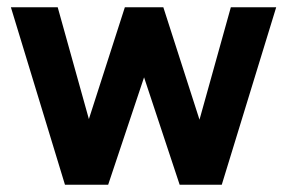

<svg xmlns="http://www.w3.org/2000/svg" viewBox="-20 -509 790 529"><path d="M159 0 10 -489H139L243 -116H204L324 -489H430L550 -116H512L616 -489H741L591 0H475L359 -350H395L278 0Z"/></svg>

Font: Gabarito SemiBold
Style: Regular
Weight: 600
Designer: Leandro Assis / Alvaro Franca / Felipe Casaprima
Foundry: Naipe Foundry
Version: Version 1.000